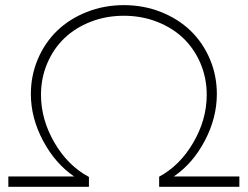

<svg xmlns="http://www.w3.org/2000/svg" viewBox="-20 -721 956 741"><path d="M816.9 -357.9Q816.9 -266.6 770.8 -178.5Q724.6 -90.3 650.9 -40H903.8V0H594.2V-39.1Q674.3 -82 726.1 -170.9Q777.8 -259.8 777.8 -355Q777.8 -419.9 753.7 -476.6Q729.5 -533.2 687.5 -573.5Q645.5 -613.8 585.9 -637Q526.4 -660.2 458 -660.2Q389.6 -660.2 330.1 -637Q270.5 -613.8 228.5 -573.5Q186.5 -533.2 162.4 -476.6Q138.2 -419.9 138.2 -355Q138.2 -259.8 190.2 -170.4Q242.2 -81.1 323.2 -38.1V0H12.2V-40H266.1Q192.4 -90.3 145.8 -178.5Q99.1 -266.6 99.1 -357.9Q99.1 -430.2 126.5 -493.9Q153.8 -557.6 201.2 -603Q248.5 -648.4 315.2 -674.8Q381.8 -701.2 458 -701.2Q534.2 -701.2 600.8 -674.8Q667.5 -648.4 714.8 -603Q762.2 -557.6 789.6 -493.9Q816.9 -430.2 816.9 -357.9Z"/></svg>

Font: Montserrat Ultra Light
Style: Regular
Weight: 200
Designer: Julieta Ulanovsky
Foundry: Julieta Ulanovsky
Version: Version 3.001;PS 003.001;hotconv 1.0.70;makeotf.lib2.5.58329